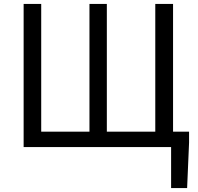

<svg xmlns="http://www.w3.org/2000/svg" viewBox="-20 -753 1016 983"><path d="M856 210V0H814V-79H948V-23L938 210ZM101 0V-733H191V-79H438V-733H527V-79H775V-733H866V0Z"/></svg>

Font: Farlight84_Sys_V01
Style: Regular
Weight: 400
Designer: Ryoko NISHIZUKA  (kana, bopomofo & ideographs); Paul D. Hunt (Latin, Greek & Cyrillic); Sandoll Communications , Soo-you
Foundry: Adobe
Version: Version 2.004;October 29, 2024;FontCreator 14.0.0.2814 64-bi